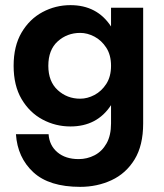

<svg xmlns="http://www.w3.org/2000/svg" viewBox="-20 -490 638 747"><path d="M168 -234Q168 -296 204.5 -329Q241 -362 292 -362Q320 -362 347.5 -347.5Q375 -333 393.5 -304.5Q412 -276 412 -234Q412 -192 393.5 -163.5Q375 -135 347.5 -120.5Q320 -106 292 -106Q241 -106 204.5 -139.5Q168 -173 168 -234ZM33 -234Q33 -157 64 -104.5Q95 -52 145.5 -25Q196 2 254 2Q358 2 412 -81V-10Q412 37 394.5 68Q377 99 348 114Q319 129 286 129Q235 129 203.5 102.5Q172 76 169 32H42Q48 123 109.5 180Q171 237 292 237Q358 237 414 211Q470 185 503.5 130.5Q537 76 537 -10V-460H412V-387Q358 -470 254 -470Q196 -470 145.5 -443Q95 -416 64 -363.5Q33 -311 33 -234Z"/></svg>

Font: Jost-600-Semi-PL
Style: Regular
Weight: 600
Version: Version 3.300; ttfautohint (v0.97) -l 8 -r 50 -G 200 -x 14 -